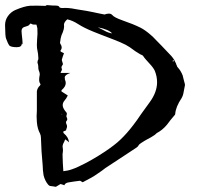

<svg xmlns="http://www.w3.org/2000/svg" viewBox="-20 -720 781 740"><path d="M649.9 -489.3 649.4 -488.8 647 -487.3Q645.5 -486.3 645.5 -484.9Q645.5 -483.4 647.5 -481.4L648.4 -484.4L649.4 -486.8ZM218.8 -281.2 216.8 -279.8 219.7 -279.3ZM216.8 -407.2H219.7L218.8 -408.7ZM369.6 -608.4 382.8 -601.6Q397.5 -593.3 412.1 -591.3Q398.4 -606.9 356.9 -614.7Q362.8 -612.3 369.6 -608.4ZM258.3 -67.9 272.5 -73.2 284.2 -78.6Q332.5 -101.1 385.3 -136.2Q422.4 -161.1 442.9 -180.7Q468.8 -205.1 493.2 -237.3Q505.9 -253.4 524.9 -281.7L557.1 -326.2Q585.4 -364.7 585.4 -403.3Q585.4 -425.3 576.7 -446.8Q571.8 -458.5 555.2 -476.1L542.5 -490.2Q535.6 -498 531.2 -504.9Q530.3 -506.3 525.9 -508.3L521.5 -510.3L518.1 -512.2L501 -522.9L480 -538.1Q466.3 -547.4 444.8 -556.6L424.8 -564.9L404.3 -572.8L372.6 -585L339.4 -598.1Q303.2 -612.8 280.8 -627.4Q259.3 -641.1 239.3 -645.5Q226.6 -634.3 226.6 -625V-622.6Q227.1 -620.6 227.1 -618.2Q227.1 -608.9 222.2 -596.2L216.8 -583.5L213.4 -570.3L212.9 -564.9L211.9 -559.6Q211.4 -558.1 211.4 -556.2Q211.4 -552.7 213.4 -549.8Q217.8 -543.5 217.8 -537.1Q217.8 -531.7 214.4 -526.9Q212.9 -525.4 212.9 -523.9Q212.9 -521.5 216.8 -519.5L222.2 -517.1L226.6 -514.6L222.2 -502.9L218.8 -491.7Q218.3 -490.7 218.3 -489.3Q218.3 -486.8 219.7 -483.4L222.2 -474.6Q222.7 -474.1 222.7 -473.1Q222.7 -471.7 221.2 -470.2L218.8 -465.8Q216.8 -462.9 216.8 -460Q216.8 -458 217.8 -456.5Q218.8 -455.1 218.8 -453.1Q218.8 -451.2 217.8 -448.7L215.3 -443.8L213.4 -439H251.5Q229.5 -431.6 229.5 -421.4Q229.5 -419.4 230 -417.5V-414.1L231 -411.1Q233.4 -405.8 233.4 -399.9Q233.4 -386.2 217.8 -373Q216.8 -372.1 216.8 -370.6V-367.7L241.2 -352.1L235.4 -341.3L228 -331.5Q221.7 -323.7 221.7 -314.9Q221.7 -306.6 228 -296.9L231.4 -292L235.4 -287.6Q237.8 -284.2 237.8 -280.8Q237.8 -278.8 236.8 -276.9Q235.8 -274.9 235.8 -272.9V-271.5L237.8 -266.1Q239.3 -262.7 239.3 -260.3Q239.3 -256.8 236.8 -254.4Q234.4 -252 234.4 -248.5Q234.4 -245.6 235.8 -242.2Q238.3 -238.3 238.3 -232.9Q238.3 -231 237.8 -228.5L235.8 -222.7L234.4 -217.3Q224.1 -213.9 224.1 -213.4V-209.5Q224.6 -207 226.6 -205.6Q243.7 -191.4 246.1 -171.4Q242.2 -175.3 231.4 -183.1L227.5 -173.8L223.1 -165Q221.2 -159.7 221.2 -154.3Q221.2 -150.9 222.2 -147.5Q222.7 -145 222.7 -141.6Q222.7 -138.2 222.2 -133.8L221.2 -127V-120.1L222.2 -90.8L223.1 -76.2L224.1 -60.1Q242.7 -62 258.3 -67.9ZM155.3 -697.3Q158.2 -699.7 161.1 -700.2H163.1Q168.5 -700.2 183.1 -698.7H190.9L198.7 -698.2Q207.5 -697.8 209 -691.9Q210 -690.9 213.4 -689.9Q216.8 -689 218.8 -689Q224.6 -689.5 231.4 -689.5Q243.2 -689.5 256.8 -687.5L275.9 -684.1L293.9 -681.2Q312 -678.7 337.9 -673.3L360.4 -668.5L382.8 -664.1Q392.6 -667.5 399.4 -667.5Q407.7 -667.5 412.1 -662.6Q419.9 -652.8 451.7 -641.6Q494.1 -627 521.5 -613.3Q539.1 -604.5 561.5 -585Q570.8 -577.1 582 -564.9L602.1 -544.4L640.6 -503.9L646 -497.1L650.9 -490.2L658.7 -474.6L659.7 -470.7L661.6 -467.3Q662.1 -462.9 665 -460.4Q676.8 -447.8 684.1 -429.2L688 -413.1L692.4 -396.5Q692.9 -395 692.9 -393.1Q692.9 -391.6 692.4 -389.2L690.9 -381.8L686.5 -358.9L684.1 -350.6Q682.1 -345.7 680.2 -342.3Q657.2 -308.1 655.3 -280.8Q655.3 -277.8 651.9 -274.9Q646 -268.1 637.2 -257.3L623.5 -239.3Q606 -218.3 584 -207Q577.6 -199.7 562 -190.9L549.3 -184.1L537.1 -177.2L523.4 -168.5Q515.6 -163.6 513.2 -158.2Q511.2 -154.3 503.4 -149.4L444.8 -110.8Q409.7 -87.9 386.2 -72.3L372.6 -62L358.4 -52.2Q342.3 -40.5 328.1 -33.2L298.8 -17.6Q290.5 -22.5 288.6 -23.4L266.1 -20.5L244.6 -17.1Q231 -15.1 228 -5.9L224.6 -7.3L220.2 -8.8L216.8 -9.8L212.9 -10.7L205.1 -5.9L195.3 0L183.1 -2L171.9 -3.4L168.5 -5.9L166 -7.8Q153.3 -22.9 147.9 -44.4L145.5 -63.5L144.5 -82.5L140.1 -136.7L137.7 -190.4L136.7 -198.2Q135.7 -202.1 134.3 -205.1Q124 -224.1 122.1 -249.5L121.1 -271.5L122.1 -293.9V-368.2Q124 -381.3 134.3 -390.6L135.7 -393.6Q136.2 -394.5 136.2 -395.5Q136.2 -396 135.7 -396.5Q130.9 -402.8 130.9 -412.6Q130.9 -416.5 131.3 -420.4L133.3 -432.6Q133.3 -439.5 130.9 -444.8Q128.9 -448.7 127.9 -455.1L127.4 -465.3L126.5 -471.7L124.5 -478V-480Q124.5 -485.8 127.4 -490.7Q127.9 -492.7 127.9 -496.1L127.4 -501.5L126.5 -513.2L124.5 -524.4Q122.1 -533.7 122.1 -547.4Q122.1 -556.6 123 -567.9L124.5 -589.4Q124.5 -601.6 124 -611.3L120.6 -625L106.9 -625.5Q106 -625.5 100.1 -628.4Q99.6 -629.4 97.7 -629.4L89.8 -621.6Q87.4 -620.1 72.8 -615.7Q63 -611.8 63 -600.1Q63 -594.2 64 -586.9Q66.9 -563 66.9 -554.7Q66.9 -549.3 65.9 -549.3Q64.9 -549.3 64 -552.2Q64 -538.1 44.9 -538.1Q24.4 -538.1 16.6 -543.9Q10.3 -551.8 3.4 -571.3Q0 -578.6 -0.5 -623Q-0.5 -642.6 10.7 -658.2Q22 -673.8 38.6 -681.2Q73.7 -696.3 95.7 -697.8Q108.4 -698.2 123 -698.2Q134.3 -698.2 155.3 -697.3Z"/></svg>

Font: Kurland
Style: Regular
Weight: 400
Designer: GGBot
Version: 0.22